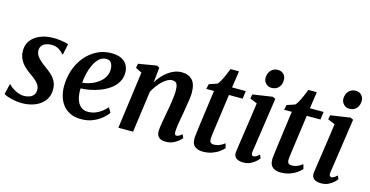

<svg xmlns="http://www.w3.org/2000/svg" viewBox="-79 -1152 2962 1537"><g transform="rotate(15 1402.0 -383.5)"><path d="M372 -452.5H364.5Q355 -468.5 328.5 -485.8Q302 -503 265 -503Q240.5 -503 220 -495.5Q199.5 -488 187.2 -473.2Q175 -458.5 174 -436Q173.5 -412.5 184.8 -393Q196 -373.5 215.8 -356Q235.5 -338.5 261 -320Q288.5 -300.5 313 -278.8Q337.5 -257 353 -228.2Q368.5 -199.5 368.5 -159Q368.5 -117.5 351.2 -85.8Q334 -54 304.2 -32.8Q274.5 -11.5 235.8 -0.8Q197 10 153.5 10Q126 10 94.5 4.5Q63 -1 37.8 -9.2Q12.5 -17.5 3 -25.5L23 -111H28.5Q39 -98 59.5 -84Q80 -70 105.2 -60.2Q130.5 -50.5 155 -50.5Q177.5 -50.5 198.8 -57.5Q220 -64.5 233.5 -80.8Q247 -97 247 -123.5Q247 -147.5 234.5 -166.8Q222 -186 201 -203.2Q180 -220.5 155 -237.5Q133 -253 109.8 -275Q86.5 -297 70.5 -327.8Q54.5 -358.5 54.5 -399.5Q54.5 -448.5 81.8 -484.5Q109 -520.5 156.8 -540.2Q204.5 -560 265.5 -560Q291.5 -560 317 -557Q342.5 -554 362.2 -549.8Q382 -545.5 390.5 -541.5Z M860.5 -98.5Q847 -78 817.2 -52.2Q787.5 -26.5 744.2 -7.8Q701 11 646 11Q591.5 11 553.2 -7.8Q515 -26.5 491.2 -58Q467.5 -89.5 456.8 -128.8Q446 -168 446 -209.5Q446.5 -283 469 -347Q491.5 -411 532 -459.2Q572.5 -507.5 627 -535Q681.5 -562.5 745.5 -562.5Q796 -562.5 828 -546.8Q860 -531 875.8 -504Q891.5 -477 892 -443Q892.5 -396 871.5 -360.8Q850.5 -325.5 815.5 -300.2Q780.5 -275 738.5 -258.8Q696.5 -242.5 654.5 -234.5Q612.5 -226.5 578.5 -226Q577 -192 582.2 -162Q587.5 -132 600.2 -109Q613 -86 633.5 -73Q654 -60 682.5 -60Q715.5 -60 743.5 -70.8Q771.5 -81.5 795 -99.5Q818.5 -117.5 837 -138.5ZM718 -507.5Q685.5 -507.5 660.8 -485.5Q636 -463.5 618.8 -428.2Q601.5 -393 591.8 -352.2Q582 -311.5 579.5 -273.5Q603.5 -275 630.5 -282.8Q657.5 -290.5 683 -304.2Q708.5 -318 729 -337.5Q749.5 -357 761.2 -381.8Q773 -406.5 772.5 -436Q771.5 -472 757.5 -489.8Q743.5 -507.5 718 -507.5Z M1131.5 -426Q1149.5 -454 1171 -478.2Q1192.5 -502.5 1217.8 -521Q1243 -539.5 1271 -550Q1299 -560.5 1329 -560.5Q1383 -560.5 1415.5 -528.8Q1448 -497 1448 -420Q1448 -401 1443.8 -370.5Q1439.5 -340 1434 -306.8Q1428.5 -273.5 1424 -245.5Q1419.5 -220 1414.2 -191.5Q1409 -163 1405.2 -136Q1401.5 -109 1401 -89Q1400.5 -72 1405.2 -65.5Q1410 -59 1416.5 -59Q1426 -59 1436.5 -64.2Q1447 -69.5 1463 -83L1475.5 -55Q1470 -47 1453 -31.2Q1436 -15.5 1409.2 -2.8Q1382.5 10 1346 10Q1317 10 1300.5 0.8Q1284 -8.5 1277 -24.2Q1270 -40 1270.5 -60Q1271 -73 1273.5 -91.5Q1276 -110 1279.8 -131.8Q1283.5 -153.5 1287.8 -176.2Q1292 -199 1295.5 -219.5Q1299.5 -241 1303.8 -265Q1308 -289 1311.5 -314Q1315 -339 1317.5 -362.5Q1320 -386 1319.5 -406.5Q1319.5 -434.5 1314.5 -450.2Q1309.5 -466 1298.8 -472.5Q1288 -479 1270 -479Q1252 -479 1231.8 -468Q1211.5 -457 1191.8 -438Q1172 -419 1153.8 -394.5Q1135.5 -370 1121.5 -343L1074.5 0H952.5L1016.5 -474L965 -499.5L971.5 -535.5L1122.5 -560.5L1144.5 -548.5Z M1698 -181Q1695.5 -163 1693.8 -149.2Q1692 -135.5 1690.8 -124.5Q1689.5 -113.5 1689.5 -102Q1689.5 -85 1698.2 -76.2Q1707 -67.5 1723 -67.5Q1751.5 -67.5 1773.8 -77.5Q1796 -87.5 1813 -102L1824.5 -64.5Q1811 -48.5 1786.8 -31Q1762.5 -13.5 1728.8 -1.8Q1695 10 1651.5 10Q1613.5 10 1588 -9.2Q1562.5 -28.5 1563 -74Q1563 -78.5 1563.2 -85.2Q1563.5 -92 1565 -103.2Q1566.5 -114.5 1568.5 -131.2Q1570.5 -148 1573.5 -172L1615.5 -482.5H1552L1561 -524L1628 -546.5Q1640 -559 1653 -583.5Q1666 -608 1677.8 -635.8Q1689.5 -663.5 1698 -686H1768.5L1748 -547.5H1862L1853 -482.5H1739.5Z M1988 10Q1963 10 1945 2.5Q1927 -5 1918.2 -20Q1909.5 -35 1912 -57Q1914.5 -76.5 1919.2 -108.8Q1924 -141 1930 -183Q1936 -225 1943.2 -273.2Q1950.5 -321.5 1957.8 -372.8Q1965 -424 1972 -475L1912.5 -500L1919 -535L2083 -559.5L2106 -548L2039.5 -94.5Q2036.5 -76 2041.5 -67.5Q2046.5 -59 2055.5 -59Q2065.5 -59 2076.2 -64.8Q2087 -70.5 2103.5 -85.5L2116 -58Q2110 -49 2093.2 -32.8Q2076.5 -16.5 2050 -3.2Q2023.5 10 1988 10ZM2052.5 -625.5Q2024.5 -625.5 2005.2 -645.8Q1986 -666 1987 -694.5Q1988.5 -730 2010 -754Q2031.5 -778 2067.5 -778Q2098.5 -778 2116.2 -758.2Q2134 -738.5 2133.5 -711.5Q2133.5 -674.5 2112.5 -650Q2091.5 -625.5 2052.5 -625.5Z M2343 -181Q2340.5 -163 2338.8 -149.2Q2337 -135.5 2335.8 -124.5Q2334.5 -113.5 2334.5 -102Q2334.5 -85 2343.2 -76.2Q2352 -67.5 2368 -67.5Q2396.5 -67.5 2418.8 -77.5Q2441 -87.5 2458 -102L2469.5 -64.5Q2456 -48.5 2431.8 -31Q2407.5 -13.5 2373.8 -1.8Q2340 10 2296.5 10Q2258.5 10 2233 -9.2Q2207.5 -28.5 2208 -74Q2208 -78.5 2208.2 -85.2Q2208.5 -92 2210 -103.2Q2211.5 -114.5 2213.5 -131.2Q2215.5 -148 2218.5 -172L2260.5 -482.5H2197L2206 -524L2273 -546.5Q2285 -559 2298 -583.5Q2311 -608 2322.8 -635.8Q2334.5 -663.5 2343 -686H2413.5L2393 -547.5H2507L2498 -482.5H2384.5Z M2633 10Q2608 10 2590 2.5Q2572 -5 2563.2 -20Q2554.5 -35 2557 -57Q2559.5 -76.5 2564.2 -108.8Q2569 -141 2575 -183Q2581 -225 2588.2 -273.2Q2595.5 -321.5 2602.8 -372.8Q2610 -424 2617 -475L2557.5 -500L2564 -535L2728 -559.5L2751 -548L2684.5 -94.5Q2681.5 -76 2686.5 -67.5Q2691.5 -59 2700.5 -59Q2710.5 -59 2721.2 -64.8Q2732 -70.5 2748.5 -85.5L2761 -58Q2755 -49 2738.2 -32.8Q2721.5 -16.5 2695 -3.2Q2668.5 10 2633 10ZM2697.5 -625.5Q2669.5 -625.5 2650.2 -645.8Q2631 -666 2632 -694.5Q2633.5 -730 2655 -754Q2676.5 -778 2712.5 -778Q2743.5 -778 2761.2 -758.2Q2779 -738.5 2778.5 -711.5Q2778.5 -674.5 2757.5 -650Q2736.5 -625.5 2697.5 -625.5Z"/></g></svg>

Font: Merriweather 36pt SemiBold
Style: Italic
Weight: 600
Italic angle: -7.8°
Version: Version 2.101